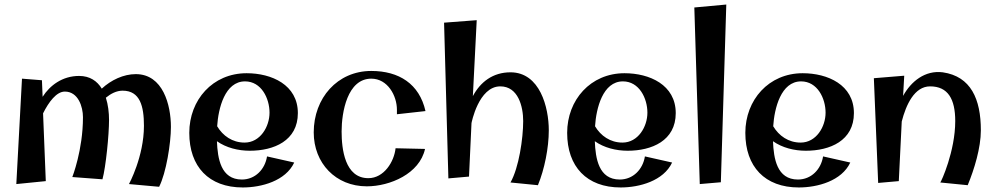

<svg xmlns="http://www.w3.org/2000/svg" viewBox="-20 -802 4387 847"><path d="M165 -448 77 -455 52 10 182 -3 170 -302C195 -352 229 -398 266 -398C325 -398 346 -331 346 -285C346 -140 299 -21 299 -21L432 -11C447 -66 461 -207 461 -273C461 -305 457 -340 447 -371C469 -389 494 -402 521 -402C598 -402 615 -333 615 -247C615 -111 549 10 549 10L682 22C713 -39 734 -170 734 -242C734 -339 699 -475 579 -475C525 -475 470 -449 429 -411C409 -444 377 -467 329 -467C255 -467 200 -425 168 -375Z M1082 -137C1188 -137 1294 -181 1294 -303C1294 -428 1178 -479 1068 -479C918 -479 815 -361 815 -216C815 -67 901 25 1051 25C1134 25 1240 -4 1278 -85L1158 -112C1149 -55 1106 -10 1047 -10C954 -10 940 -103 937 -179C978 -150 1031 -137 1082 -137ZM1061 -443C1133 -443 1169 -368 1169 -305C1169 -243 1128 -173 1059 -173C1005 -173 963 -203 938 -245C943 -324 972 -443 1061 -443Z M1857 -312C1830 -432 1740 -489 1618 -489C1468 -489 1364 -369 1364 -218C1364 -82 1461 20 1598 20C1701 20 1831 -36 1855 -145L1725 -148C1719 -89 1674 -16 1605 -16C1501 -16 1487 -145 1487 -222C1487 -306 1512 -455 1618 -455C1690 -455 1731 -380 1731 -318C1731 -311 1731 -305 1731 -298L1857 -312Z M1939 -702 1958 -15 2049 -23 2060 -259C2060 -259 2091 -421 2187 -421C2266 -421 2288 -332 2288 -268C2288 -191 2269 -62 2232 3L2353 15C2382 -55 2401 -150 2401 -227C2401 -328 2362 -483 2232 -483C2154 -483 2099 -440 2066 -378L2083 -713Z M2749 -137C2855 -137 2961 -181 2961 -303C2961 -428 2845 -479 2735 -479C2585 -479 2482 -361 2482 -216C2482 -67 2568 25 2718 25C2801 25 2907 -4 2945 -85L2825 -112C2816 -55 2773 -10 2714 -10C2621 -10 2607 -103 2604 -179C2645 -150 2698 -137 2749 -137ZM2728 -443C2800 -443 2836 -368 2836 -305C2836 -243 2795 -173 2726 -173C2672 -173 2630 -203 2605 -245C2610 -324 2639 -443 2728 -443Z M3043 -769 3067 10 3160 2 3184 -782Z M3535 -137C3641 -137 3747 -181 3747 -303C3747 -428 3631 -479 3521 -479C3371 -479 3268 -361 3268 -216C3268 -67 3354 25 3504 25C3587 25 3693 -4 3731 -85L3611 -112C3602 -55 3559 -10 3500 -10C3407 -10 3393 -103 3390 -179C3431 -150 3484 -137 3535 -137ZM3514 -443C3586 -443 3622 -368 3622 -305C3622 -243 3581 -173 3512 -173C3458 -173 3416 -203 3391 -245C3396 -324 3425 -443 3514 -443Z M3835 -457 3854 5 3945 -3 3958 -266C3977 -340 4014 -421 4083 -421C4162 -421 4194 -365 4194 -268C4194 -135 4132 0 4128 3L4249 15C4278 -55 4307 -150 4307 -227C4307 -365 4263 -465 4139 -483C4061 -493 3999 -443 3964 -379L3969 -468Z"/></svg>

Font: Original Surfer
Style: Regular
Weight: 400
Designer: Astigmatic (AOETI)
Foundry: Astigmatic (AOETI)
Version: Version 1.001